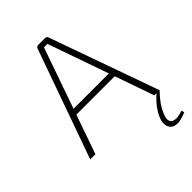

<svg xmlns="http://www.w3.org/2000/svg" viewBox="-259 -801 1125 1125"><g transform="rotate(-45 304.0 -238.5)"><path d="M332 -690Q339 -690 343.5 -687Q348 -684 350 -677L591 0H548L338 -600Q333 -614 328 -628Q323 -642 318 -656H290Q285 -642 280 -628Q275 -614 270 -600L60 0H17L258 -677Q260 -684 265 -687Q270 -690 276 -690ZM478 -279V-243H128V-279ZM568 -2 592 0Q566 26 544 56Q522 86 508 123Q492 167 517.5 181Q543 195 597 176L602 194Q561 212 533 213Q505 214 489.5 201.5Q474 189 470.5 168Q467 147 476 122Q485 96 506.5 65Q528 34 568 -2Z"/></g></svg>

Font: Exo 2 ExtraLight
Style: Regular
Weight: 250
Designer: Natanael Gama
Foundry: Natanael Gama
Version: Version 2.010